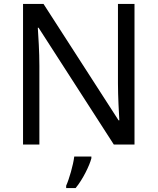

<svg xmlns="http://www.w3.org/2000/svg" viewBox="-20 -800 800 975"><path d="M663 -66V-780H579V-377C579 -312 584 -221 586 -189H582L201 -780H97V-66H180V-465C180 -538 175 -612 172 -659H176L558 -66ZM444 4V-5H357C352 38 331 110 316 143V155H364C400 112 435 40 444 4Z"/></svg>

Font: Noto Sans Malayalam UI
Style: Regular
Weight: 400
Designer: Jelle Bosma - Monotype Design Team
Foundry: Monotype Imaging Inc.
Version: Version 2.104